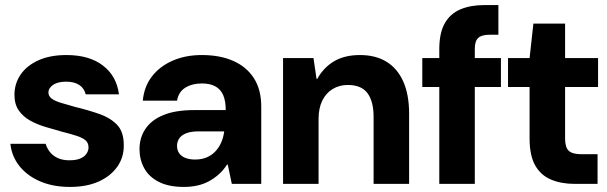

<svg xmlns="http://www.w3.org/2000/svg" viewBox="-20 -725 2394 757"><path d="M256 12Q189 12 138 -10Q87 -32 56.5 -70.5Q26 -109 21 -158H160Q165 -141 176.5 -126Q188 -111 207.5 -102Q227 -93 253 -93Q280 -93 296.5 -100Q313 -107 321 -119Q329 -131 329 -143Q329 -162 317 -172Q305 -182 282 -189.5Q259 -197 227 -205Q195 -214 161 -224Q127 -234 99 -249.5Q71 -265 54 -289.5Q37 -314 37 -351Q37 -395 61 -430.5Q85 -466 131 -487Q177 -508 242 -508Q332 -508 386 -466.5Q440 -425 449 -353H318Q312 -377 292.5 -390Q273 -403 241 -403Q208 -403 189.5 -390.5Q171 -378 171 -360Q171 -346 183.5 -336.5Q196 -327 219 -320Q242 -313 274 -304Q328 -291 372 -275.5Q416 -260 442 -232.5Q468 -205 468 -153Q469 -106 443 -68.5Q417 -31 369.5 -9.5Q322 12 256 12Z M705 12Q645 12 606 -8Q567 -28 548.5 -62Q530 -96 530 -137Q530 -182 553.5 -217Q577 -252 624.5 -271.5Q672 -291 746 -291H870Q870 -327 860 -350Q850 -373 829 -384.5Q808 -396 776 -396Q738 -396 711 -379.5Q684 -363 678 -328H543Q548 -383 578.5 -423Q609 -463 660 -485.5Q711 -508 776 -508Q848 -508 900.5 -484.5Q953 -461 981.5 -416Q1010 -371 1010 -305V0H894L878 -76H875Q861 -54 843 -38Q825 -22 804 -10.5Q783 1 758 6.5Q733 12 705 12ZM749 -96Q775 -96 795 -104.5Q815 -113 829.5 -128.5Q844 -144 852.5 -164Q861 -184 864 -207H762Q733 -207 714 -199.5Q695 -192 686.5 -179Q678 -166 678 -150Q678 -132 687 -120Q696 -108 712 -102Q728 -96 749 -96Z M1096 0V-496H1216L1228 -414H1231Q1255 -458 1296.5 -483Q1338 -508 1399 -508Q1461 -508 1504 -481.5Q1547 -455 1570 -403.5Q1593 -352 1593 -277V0H1453V-264Q1453 -325 1429 -357.5Q1405 -390 1351 -390Q1318 -390 1291.5 -374Q1265 -358 1250.5 -328Q1236 -298 1236 -256V0Z M1712 0V-531Q1712 -595 1733.5 -633Q1755 -671 1795 -688Q1835 -705 1889 -705H1945V-588H1910Q1879 -588 1865.5 -575.5Q1852 -563 1852 -533V0ZM1645 -382V-496H1955V-382Z M2246 0Q2193 0 2152.5 -17Q2112 -34 2090 -73Q2068 -112 2068 -179V-382H1983V-496H2068L2083 -632H2208V-496H2338V-382H2208V-178Q2208 -144 2222.5 -130.5Q2237 -117 2272 -117H2336V0Z"/></svg>

Font: DM Sans 9pt 36pt ExtraBold
Style: Regular
Weight: 800
Version: Version 4.004;gftools[0.9.30]